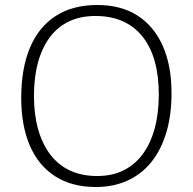

<svg xmlns="http://www.w3.org/2000/svg" viewBox="-20 -735 772 769"><path d="M364 14Q267 14 200 -29.5Q133 -73 99 -153Q65 -233 65 -342Q65 -461 100 -544Q135 -627 203 -671Q271 -715 370 -715Q465 -715 531 -672.5Q597 -630 632 -551Q667 -472 667 -362Q667 -275 646.5 -205.5Q626 -136 587 -87Q548 -38 491.5 -12Q435 14 364 14ZM369 -30Q429 -30 474.5 -52.5Q520 -75 551.5 -117.5Q583 -160 599.5 -220.5Q616 -281 616 -356Q616 -431 600 -488.5Q584 -546 552 -587Q520 -628 472.5 -649.5Q425 -671 362 -671Q302 -671 256 -649Q210 -627 179 -585Q148 -543 132 -484Q116 -425 116 -351Q116 -277 132.5 -218Q149 -159 181 -116.5Q213 -74 260.5 -52Q308 -30 369 -30Z"/></svg>

Font: Literata ExtraLight
Style: Regular
Weight: 250
Designer: Latin by Veronika Burian and Jose Scaglione. Greek by Irene Vlachou. Cyrillic by Vera Evstafieva.
Foundry: TypeTogether
Version: Version 3.103;gftools[0.9.29]